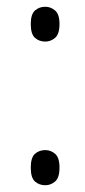

<svg xmlns="http://www.w3.org/2000/svg" viewBox="-20 -542 250 568"><path d="M114 -419Q96 -419 83.5 -430Q71 -441 71 -471Q71 -500 83.5 -511Q96 -522 114 -522Q130 -522 143 -511Q156 -500 156 -471Q156 -441 143 -430Q130 -419 114 -419ZM114 6Q96 6 83.5 -5Q71 -16 71 -46Q71 -76 83.5 -87Q96 -98 114 -98Q130 -98 143 -87Q156 -76 156 -46Q156 -16 143 -5Q130 6 114 6Z"/></svg>

Font: Noto Serif Bengali Condensed Light
Style: Regular
Weight: 300
Width: 3
Designer: Juan Bruce, Universal Thirst, Indian Type Foundry and the Monotype Design Team.
Foundry: Monotype Imaging Inc.
Version: Version 2.003; ttfautohint (v1.8.4.7-5d5b)